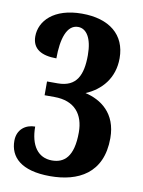

<svg xmlns="http://www.w3.org/2000/svg" viewBox="-83 -782 636 851"><g transform="rotate(10 234.5 -357.0)"><path d="M202 10C327 10 436 -43 436 -202C436 -315 363 -364 293 -380C362 -409 415 -468 415 -558C415 -664 340 -724 217 -724C90 -724 30 -658 30 -589C30 -531 74 -509 139 -509C139 -596 159 -663 210 -663C247 -663 274 -625 274 -547C274 -459 250 -401 164 -401H116V-339H160C252 -339 294 -284 294 -203C294 -92 252 -60 198 -60C135 -60 99 -110 99 -195C57 -195 19 -169 19 -117C19 -45 70 10 202 10Z"/></g></svg>

Font: Noto Serif Sinhala ExtraCondensed ExtraBold
Style: Regular
Weight: 800
Width: 2
Designer: Jelle Bosma - Monotype Design Team
Foundry: Monotype Imaging Inc.
Version: Version 2.007